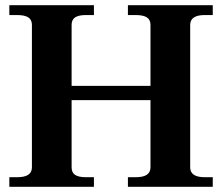

<svg xmlns="http://www.w3.org/2000/svg" viewBox="-20 -720 856 740"><path d="M713 -624V-75Q713 -37 769 -37H800V0H473V-37H503Q532 -37 546 -46.5Q560 -56 560 -75V-334H256V-75Q256 -55 269.5 -46Q283 -37 311 -37H342V0H16V-37H46Q75 -37 89 -46.5Q103 -56 103 -75V-624Q103 -644 89 -653Q75 -662 46 -662H16V-700H342V-662H311Q283 -662 269.5 -653Q256 -644 256 -624V-389H560V-624Q560 -644 546 -653Q532 -662 503 -662H473V-700H800V-662H769Q713 -662 713 -624Z"/></svg>

Font: Taviraj SemiBold
Style: Regular
Weight: 600
Designer: Katatrad Team
Foundry: CadsonDemak
Version: Version 1.001